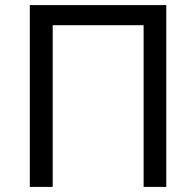

<svg xmlns="http://www.w3.org/2000/svg" viewBox="-20 -734 771 754"><path d="M97 0V-714H633V0H544V-635H187V0Z"/></svg>

Font: Noto Sans Historical
Style: Regular
Weight: 400
Designer: Monotype Design Team
Foundry: Monotype Imaging Inc.
Version: Version 2.013; ttfautohint (v1.8.4.7-5d5b)